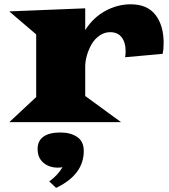

<svg xmlns="http://www.w3.org/2000/svg" viewBox="-20 -580 801 912"><path d="M24.4 0 151.9 -119.1V-416.5L23.9 -525.9L384.8 -540.5V-437Q421.9 -496.1 479.7 -527.8Q537.6 -559.6 601.1 -559.6Q679.2 -559.6 718.3 -509.5Q757.3 -459.5 757.3 -376Q757.3 -344.7 752.4 -324.2L574.2 -308.1Q576.7 -318.4 576.7 -336.9Q576.7 -378.4 557.9 -402.8Q539.1 -427.2 502.9 -427.2Q476.1 -427.2 452.9 -411.1Q429.7 -395 415.3 -370.1Q400.9 -345.2 392.8 -317.1Q384.8 -289.1 384.8 -263.2V-124L554.7 0ZM158.7 127.9Q158.7 88.4 186.8 68.8Q214.8 49.3 267.1 49.3Q314.5 49.3 346.2 70.3Q377.9 91.3 377.9 137.2Q377.9 249.5 246.6 312.5L213.9 281.7Q254.4 252.9 276.9 213.9Q269 216.3 254.9 216.3Q213.4 216.3 186 192.9Q158.7 169.4 158.7 127.9Z"/></svg>

Font: Goblin
Style: Regular
Weight: 400
Designer: Riccardo De Franceschi
Foundry: Sorkin Type Co.
Version: Version 1.001